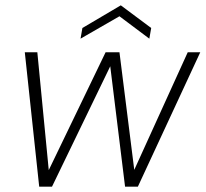

<svg xmlns="http://www.w3.org/2000/svg" viewBox="-20 -700 771 720"><path d="M127 0 73 -504H120L164 -50H157L376 -504H428L485 -51H478L684 -504H731L497 0H449L392 -463H399L175 0ZM282 -555 289 -595 433 -680 547 -595 540 -555 428 -639Z"/></svg>

Font: DM Sans ExtraLight
Style: Italic
Weight: 250
Italic angle: -10°
Designer: Colophon Foundry, Jonny Pinhorn
Foundry: Colophon Foundry
Version: Version 4.004;gftools[0.9.30]